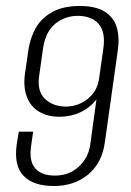

<svg xmlns="http://www.w3.org/2000/svg" viewBox="-20 -614 438 643"><path d="M160 9Q92 9 59 -25Q26 -59 36 -131L43 -173H91L84 -124Q77 -74 98 -50Q119 -26 164 -26Q211 -26 243 -55Q275 -84 282 -128L303 -281Q281 -253 249 -238Q217 -223 179 -223Q141 -223 112.5 -239Q84 -255 71 -287Q58 -319 63 -363L75 -446Q81 -488 100.5 -521.5Q120 -555 156.5 -574.5Q193 -594 247 -594Q301 -594 331.5 -574.5Q362 -555 371.5 -520.5Q381 -486 374 -442L331 -136Q321 -67 274.5 -29Q228 9 160 9ZM199 -257Q241 -257 273.5 -282.5Q306 -308 312 -352L326 -451Q334 -505 311.5 -532.5Q289 -560 242 -561Q197 -561 164.5 -534Q132 -507 124 -451L111 -359Q104 -309 130 -283.5Q156 -258 199 -257Z"/></svg>

Font: Alumni Sans Thin Light
Style: Italic
Weight: 300
Italic angle: -8°
Version: Version 1.016